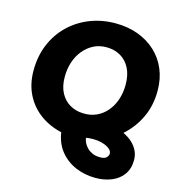

<svg xmlns="http://www.w3.org/2000/svg" viewBox="-131 -826 1065 1154"><g transform="rotate(15 401.5 -248.5)"><path d="M568 216Q501 216 443.5 191.5Q386 167 347.5 119.5Q309 72 299 4Q221 -14 163.5 -57Q106 -100 74 -164.5Q42 -229 42 -312Q42 -402 73 -475.5Q104 -549 159 -602Q214 -655 287.5 -684Q361 -713 446 -713Q523 -713 586.5 -689.5Q650 -666 696.5 -623Q743 -580 768.5 -520Q794 -460 794 -385Q794 -295 759 -220Q724 -145 661 -89Q693 -74 716.5 -52.5Q740 -31 752.5 -4.5Q765 22 765 53Q765 106 739 142.5Q713 179 668 197.5Q623 216 568 216ZM562 89Q590 90 602 78Q614 66 614 53Q614 41 605 30.5Q596 20 580 12Q564 4 542.5 -1Q521 -6 497 -6Q484 -6 470.5 -5Q457 -4 451 -2Q453 13 460.5 28.5Q468 44 481.5 57.5Q495 71 514.5 80Q534 89 562 89ZM396 -140Q441 -138 478.5 -155Q516 -172 543 -204Q570 -236 584.5 -279Q599 -322 599 -372Q599 -433 577 -475Q555 -517 517 -538.5Q479 -560 430 -560Q386 -560 350 -541.5Q314 -523 287.5 -490.5Q261 -458 247 -415.5Q233 -373 233 -324Q233 -265 254.5 -224.5Q276 -184 313 -162.5Q350 -141 396 -140Z"/></g></svg>

Font: MuseoModerno ExtraBold
Style: Italic
Weight: 800
Italic angle: -9°
Designer: Pablo Cosgaya, Héctor Gatti, Marcela Romero, and the Authors of The MuseoModerno Project.
Foundry: Omnibus-Type Team
Version: Version 1.003